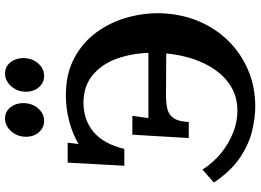

<svg xmlns="http://www.w3.org/2000/svg" viewBox="-152 -838 1007 742"><g transform="rotate(-90 351.0 -467.5)"><path d="M309 16Q268 16 216.5 4Q165 -8 113 -42.5Q61 -77 16 -144L66 -188Q93 -146 130 -116Q167 -86 209 -69.5Q251 -53 293 -53Q356 -53 402.5 -88Q449 -123 478 -185Q507 -247 515 -328L353 -329Q326 -329 303.5 -324.5Q281 -320 266.5 -301.5Q252 -283 250 -241H188L201 -459H274L265 -397H517Q515 -464 494 -521Q473 -578 430.5 -613Q388 -648 323 -648Q256 -647 210.5 -608Q165 -569 146 -490H81L93 -709H170L165 -667Q206 -691 255 -703.5Q304 -716 353 -716Q436 -716 497 -683.5Q558 -651 597.5 -596.5Q637 -542 655 -475Q673 -408 670 -340Q666 -265 638.5 -200.5Q611 -136 563 -87.5Q515 -39 450.5 -11.5Q386 16 309 16ZM428 -800Q402 -800 384.5 -820Q367 -840 367 -870Q367 -903 388 -927Q409 -951 437 -951Q464 -951 480.5 -930.5Q497 -910 497 -881Q497 -847 477 -823.5Q457 -800 428 -800ZM254 -800Q228 -800 210.5 -820Q193 -840 193 -870Q193 -903 214 -927Q235 -951 263 -951Q290 -951 306.5 -930.5Q323 -910 323 -881Q323 -847 303 -823.5Q283 -800 254 -800Z"/></g></svg>

Font: Lora Italic
Style: Italic
Weight: 400
Italic angle: -3°
Designer: Olga Karpushina, Alexei Vanyashin (Cyrillic)
Foundry: Cyreal
Version: Version 2.210; ttfautohint (v1.8.1.43-b0c9)